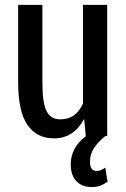

<svg xmlns="http://www.w3.org/2000/svg" viewBox="-20 -548 507 774"><path d="M319.3 -67.4H318.4Q298.3 -29.8 268.1 -10Q237.8 9.8 197.8 9.8Q128.4 9.8 90.8 -44.2Q53.2 -98.1 53.2 -216.3V-528.3H150.9V-215.3Q150.9 -132.3 168 -99.6Q185.1 -66.9 221.7 -66.9Q255.9 -66.9 278.3 -83.3Q300.8 -99.6 314.5 -130.9V-528.3H412.1V0H405.3Q374 25.4 358.4 49.8Q342.8 74.2 342.8 104Q342.8 121.6 348.9 131.3Q355 141.1 370.1 141.1Q380.4 141.1 388.4 137.2Q396.5 133.3 404.3 127.4L413.6 184.6Q400.9 193.8 385.5 200Q370.1 206.1 348.6 206.1Q311 206.1 288.1 182.4Q265.1 158.7 265.1 114.3Q265.1 82.5 280 53.5Q294.9 24.4 327.1 0H325.7Z"/></svg>

Font: Franco
Style: Regular
Weight: 400
Designer: Google
Version: Version 1.200311; 2013